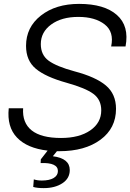

<svg xmlns="http://www.w3.org/2000/svg" viewBox="-20 -764 671 988"><path d="M387 -744Q517 -744 581.5 -687Q646 -630 626 -525H552Q568 -600 518.5 -638.5Q469 -677 383 -677Q297 -677 243.5 -638Q190 -599 190 -537Q190 -481 230.5 -451.5Q271 -422 363 -397Q473 -368 525 -324Q577 -280 577 -204Q577 -104 497 -45Q417 14 286 14H273L252 40Q339 51 339 111Q339 154 301 179Q263 204 205 204Q171 204 151 198L154 159Q172 165 195 165Q234 165 256 152Q278 139 278 116Q278 72 189 75L190 56L225 11Q120 -1 67.5 -56Q15 -111 25 -207H99Q94 -132 143 -93Q192 -54 294 -54Q388 -54 444.5 -93Q501 -132 501 -196Q501 -251 460.5 -281Q420 -311 323 -338Q215 -368 164.5 -410Q114 -452 114 -528Q114 -624 190.5 -684Q267 -744 387 -744Z"/></svg>

Font: Nacelle Light
Style: Italic
Weight: 300
Italic angle: -12°
Designer: Sora Sagano
Foundry: Sora Sagano
Version: Version 1.000;FEAKit 1.0